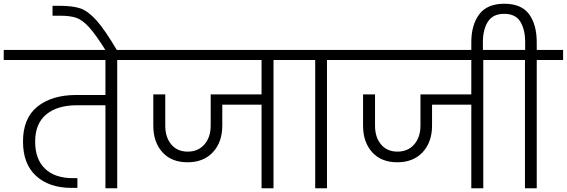

<svg xmlns="http://www.w3.org/2000/svg" viewBox="-49 -1007 3032 1027"><path d="M719 -686H578V0H515V-444H362Q258 -444 198.5 -395Q139 -346 139 -249Q139 -156 191.5 -105Q244 -54 342 -54H365V-2H334Q214 -2 144 -66Q74 -130 74 -250Q74 -375 151.5 -437Q229 -499 360 -499H515V-686H-29V-740H719Z M517 -736Q462 -824 426.5 -862.5Q391 -901 358.5 -912Q326 -923 270 -923H232V-976H269Q340 -976 381 -962Q422 -948 467 -898Q512 -848 578 -736Z M1554 -686H1414V0H1350V-447H1140V-335Q1140 -247 1090 -193Q1040 -139 954 -139Q868 -139 819.5 -193Q771 -247 771 -335V-502H835V-335Q835 -273 867 -234.5Q899 -196 955 -196Q1011 -196 1044.5 -234.5Q1078 -273 1078 -335V-502H1350V-686H661V-740H1554Z M1637 0V-686H1496V-740H1841V-686H1700V0Z M2676 -686H2536V0H2472V-447H2262V-335Q2262 -247 2212 -193Q2162 -139 2076 -139Q1990 -139 1941.5 -193Q1893 -247 1893 -335V-502H1957V-335Q1957 -273 1989 -234.5Q2021 -196 2077 -196Q2133 -196 2166.5 -234.5Q2200 -273 2200 -335V-502H2472V-686H1783V-740H2676Z M2963 -740V-686H2822V0H2759V-686H2618V-740H2760V-783Q2760 -848 2734.5 -890.5Q2709 -933 2648 -933Q2587 -933 2560.5 -890.5Q2534 -848 2534 -783V-724H2472V-781Q2472 -874 2514.5 -930.5Q2557 -987 2648 -987Q2740 -987 2781 -931Q2822 -875 2822 -781V-740Z"/></svg>

Font: Fz Poppins Light
Style: Regular
Weight: 300
Designer: Ninad Kale (Devanagari), Jonny Pinhorn (Latin)
Foundry: Indian Type Foundry
Version: Vit hóa bi Vntype.Com & FontZin.Com